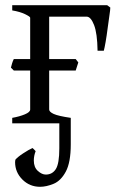

<svg xmlns="http://www.w3.org/2000/svg" viewBox="-20 -474 454 738"><path d="M27 0V-21Q55 -26 75.5 -34.5Q96 -43 96 -53V-406Q96 -410 76.5 -419.5Q57 -429 27 -434V-454H227V-438Q200 -438 184.5 -434Q169 -430 169 -425V-53Q169 -44 186.5 -36Q204 -28 252 -21V0ZM355 -279Q354 -346 341.5 -378Q329 -410 313 -410H147L159 -454H392L404 -445Q404 -437 400.5 -414Q397 -391 393.5 -363.5Q390 -336 386 -313Q382 -290 379 -279ZM271 -203H33L22 -214Q24 -222 26.5 -230.5Q29 -239 33 -247H271L281 -234ZM117 107Q110 125 110 143Q110 169 125.5 183Q141 197 156 197Q181 197 194.5 176Q208 155 208 96V-8L252 -15V81Q252 150 233 185.5Q214 221 186 232.5Q158 244 134 244Q94 244 66 216Q38 188 38 149Q38 144 39 140Q47 130 69 115.5Q91 101 105 95Q108 97 111 100.5Q114 104 117 107Z"/></svg>

Font: ChillKai
Style: Regular
Weight: 400
Designer: ChillType
Foundry: 寒蝉字型
Version: Version 2.000